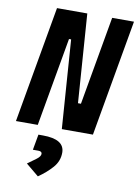

<svg xmlns="http://www.w3.org/2000/svg" viewBox="-105 -761 808 1125"><g transform="rotate(10 299.5 -198.0)"><path d="M291.5 0 253.9 -527.3H241.2L148.4 0H18.6L140.6 -693.4H320.8L358.4 -166H376L468.8 -693.4H598.6L476.6 0ZM201.2 296.9 125 233.9Q155.3 212.4 177.5 195.6Q199.7 178.7 199.7 163.6Q199.7 148.4 177.2 148.4H145.5L162.1 55.7H189Q317.9 55.7 317.9 135.7Q317.9 186 283.7 224.9Q249.5 263.7 201.2 296.9Z"/></g></svg>

Font: Cascadia Code PL
Style: Bold Italic
Weight: 700
Italic angle: -10°
Monospace: yes
Designer: Aaron Bell
Foundry: Saja Typeworks
Version: Version 2404.023; ttfautohint (v1.8.4)